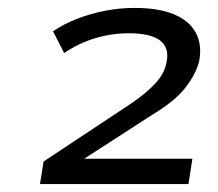

<svg xmlns="http://www.w3.org/2000/svg" viewBox="-20 -729 550 485"><path d="M81 -264 90 -321 312 -468Q350 -494 373 -519Q396 -544 401 -573Q408 -609 384 -627Q360 -645 306 -645Q262 -645 220.5 -632.5Q179 -620 142 -595L114 -650Q142 -669 176 -682Q210 -695 246.5 -702Q283 -709 320 -709Q380 -709 419 -693Q458 -677 474.5 -646.5Q491 -616 483 -574Q474 -540 447.5 -506.5Q421 -473 366 -440L188 -325L186 -328H466L456 -264Z"/></svg>

Font: Nunito Sans 10pt Expanded
Style: Italic
Weight: 400
Width: 7
Italic angle: -9°
Designer: Vernon Adams
Foundry: Vernon Adams
Version: Version 3.101;gftools[0.9.27]